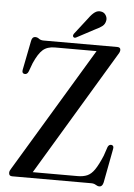

<svg xmlns="http://www.w3.org/2000/svg" viewBox="-59 -917 678 974"><g transform="rotate(5 280.0 -430.5)"><path d="M522 -664.5 141.5 -30H369.5Q398.5 -30 418.8 -38.8Q439 -47.5 456 -72.2Q473 -97 493 -144.5L508.5 -190.5Q515 -204.5 528 -202.5Q541.5 -199.5 537 -181L504.5 -9.5Q499.5 12.5 484.5 12.5Q475 12.5 465.5 6.2Q456 0 441.5 0H39Q22.5 0 22.5 -16.5Q22.5 -22.5 25 -28Q27.5 -33.5 31.5 -39.5L410.5 -670H198Q160 -670 137.2 -650.2Q114.5 -630.5 92.5 -580L77 -538Q70 -520 55 -523Q42 -525.5 45.5 -543.5L75 -693Q79 -714 94.5 -714Q105.5 -714 114.2 -707Q123 -700 138.5 -700H513.5Q530 -700 530 -686Q530 -676.5 522 -664.5ZM354.5 -833Q369.5 -854 384.2 -864.5Q399 -875 415.5 -872Q432 -869.5 440.2 -856Q448.5 -842.5 446 -829Q443 -810.5 429.8 -800Q416.5 -789.5 396.5 -780.5L301.5 -730Q291.5 -725 286.5 -732Q282 -737.5 288.5 -748Z"/></g></svg>

Font: Fraunces 144pt Soft
Style: Regular
Weight: 400
Version: Version 1.000;[0bf87f6ff]